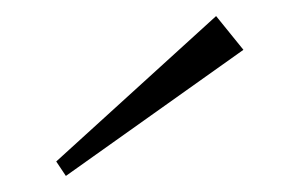

<svg xmlns="http://www.w3.org/2000/svg" viewBox="-20 -975 373 239"><path d="M283 -913 249 -955 50 -774 62 -756Z"/></svg>

Font: Sprat Medium
Style: Regular
Weight: 500
Designer: Ethan Nakache
Foundry: Collletttivo
Version: Version 2.000;Glyphs 3.2 (3217)